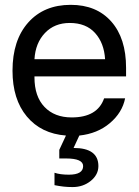

<svg xmlns="http://www.w3.org/2000/svg" viewBox="-20 -551 567 786"><path d="M410.2 -308.6Q406.2 -375 369.1 -416Q332 -457 265.6 -457Q203.1 -457 164.1 -416Q125 -375 121.1 -308.6ZM121.1 -238.3V-234.4Q121.1 -156.2 162.1 -113.3Q203.1 -70.3 273.4 -70.3Q378.9 -70.3 406.2 -148.4H492.2Q480.5 -89.8 429.7 -46.9Q378.9 -3.9 304.7 3.9L281.2 54.7Q382.8 54.7 382.8 128.9Q382.8 164.1 351.6 189.5Q320.3 214.8 277.3 214.8Q257.8 214.8 240.2 212.9Q222.7 210.9 203.1 207V156.2Q226.6 164.1 261.7 164.1Q320.3 164.1 320.3 128.9Q320.3 97.7 250 97.7H222.7V62.5L250 3.9Q148.4 -3.9 89.8 -74.2Q31.2 -144.5 31.2 -261.7Q31.2 -386.7 95.7 -459Q160.2 -531.2 269.5 -531.2Q375 -531.2 435.5 -462.9Q496.1 -394.5 496.1 -273.4V-238.3Z"/></svg>

Font: 和音 by 宁静之雨，公众号njzyshare
Style: Regular
Weight: 400
Designer: Steve Matteson
Foundry: Ascender Corporation
Version: Version 6.00;June 8, 2018;FontCreator 11.0.0.2388 32-bit